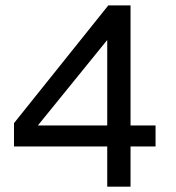

<svg xmlns="http://www.w3.org/2000/svg" viewBox="-20 -696 657 716"><path d="M466.8 -149.9V0H379.9V-149.9H32.2V-236.8L383.8 -675.8H466.8V-228H560.1V-149.9ZM379.9 -546.9 121.1 -228H379.9Z"/></svg>

Font: ClearSansRegular
Style: Regular
Weight: 400
Foundry: Intel Corporation
Version: Version 1.00